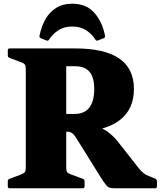

<svg xmlns="http://www.w3.org/2000/svg" viewBox="-20 -1015 878 1035"><path d="M369 -995Q446 -995 489 -945.5Q532 -896 546 -823Q548 -813 539 -809L508 -797Q498 -793 494 -802Q475 -832 444 -852Q413 -872 369 -872Q326 -872 295 -852Q264 -832 244 -801Q239 -793 230 -797L200 -809Q191 -813 193 -823Q203 -872 224.5 -910.5Q246 -949 282 -972Q318 -995 369 -995ZM337 -305V-401H384Q435 -401 461.5 -435Q488 -469 488 -535Q488 -598 462.5 -628Q437 -658 384 -658H337V-754H384Q544 -754 623 -699.5Q702 -645 702 -535Q702 -423 621 -364Q540 -305 384 -305ZM119 0V-754H337V0ZM601 0Q583 0 572 -3Q561 -6 551 -18.5Q541 -31 523 -59L396 -263Q385 -282 376.5 -290.5Q368 -299 360.5 -302Q353 -305 345 -305L426 -348Q477 -345 512 -331Q547 -317 573 -295Q599 -273 622 -243L729 -107Q743 -90 755.5 -80.5Q768 -71 783 -66L817 -52Q826 -48 826 -38V-10Q826 0 816 0ZM32 0Q22 0 22 -10V-38Q22 -47 31 -51L90 -73Q110 -81 114.5 -88Q119 -95 119 -111V-201H337V-115Q337 -93 342.5 -86.5Q348 -80 362 -75L427 -51Q436 -47 436 -38V-10Q436 0 426 0ZM22 -744Q22 -754 32 -754H337V-553H119V-643Q119 -659 114.5 -666.5Q110 -674 90 -681L31 -703Q22 -707 22 -716Z"/></svg>

Font: Hahmlet Black
Style: Regular
Weight: 900
Version: Version 1.002